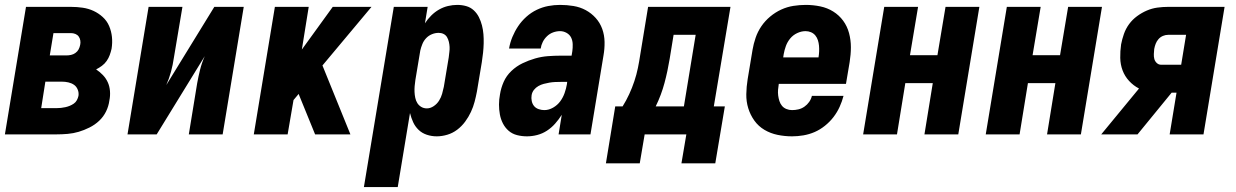

<svg xmlns="http://www.w3.org/2000/svg" viewBox="-20 -548 5040 783"><path d="M0 0 86 -520H269Q294 -520 317.5 -516.5Q341 -513 361.5 -503.5Q382 -494 399 -478.5Q416 -463 425 -442Q434 -421 436.5 -397.5Q439 -374 435 -349Q432 -336 427.5 -323.5Q423 -311 415 -299.5Q407 -288 395.5 -279.5Q384 -271 372 -265Q387 -255 399.5 -242Q412 -229 419.5 -212.5Q427 -196 428.5 -176.5Q430 -157 426 -138Q423 -115 412.5 -93.5Q402 -72 384.5 -55.5Q367 -39 345 -28Q323 -17 301 -10.5Q279 -4 256 -2Q233 0 211 0ZM183 -322H251Q260 -322 269.5 -324Q279 -326 287.5 -332Q296 -338 300.5 -346.5Q305 -355 307 -365Q309 -374 307.5 -383Q306 -392 301 -399Q296 -406 287.5 -409.5Q279 -413 269 -413H198ZM148 -107H211Q220 -107 229 -108Q238 -109 247 -111Q256 -113 264.5 -116.5Q273 -120 281 -125.5Q289 -131 293.5 -139.5Q298 -148 300 -157Q302 -170 297 -182.5Q292 -195 282 -202Q272 -209 259 -212Q246 -215 232 -215H165Z M500 0 586 -520H724L689 -312Q685 -284 677.5 -256Q670 -228 658 -201L854 -520H974L888 0H750L784 -208Q789 -236 796 -264Q803 -292 815 -319L619 0Z M1015 0 1101 -520H1239L1211 -346L1337 -520H1495L1295 -281L1409 0H1265L1199 -162L1198 -165L1177 -140L1153 0Z M1464 215 1586 -520H1724L1713 -453Q1724 -470 1738.5 -484.5Q1753 -499 1770.5 -509Q1788 -519 1807 -523.5Q1826 -528 1845 -528Q1864 -528 1881.5 -523Q1899 -518 1912 -506Q1925 -494 1933 -478Q1941 -462 1945.5 -444.5Q1950 -427 1951.5 -408.5Q1953 -390 1952.5 -371Q1952 -352 1950 -333Q1948 -314 1945 -295L1925 -175Q1921 -154 1915.5 -133Q1910 -112 1900.5 -91.5Q1891 -71 1877 -52Q1863 -33 1844.5 -19Q1826 -5 1804 1.5Q1782 8 1761 8Q1740 8 1720.5 1.5Q1701 -5 1687 -18.5Q1673 -32 1665 -49.5Q1657 -67 1652 -87L1602 215ZM1721 -106Q1735 -106 1748.5 -115Q1762 -124 1770.5 -137.5Q1779 -151 1783 -165.5Q1787 -180 1790 -194L1810 -314Q1811 -325 1812.5 -335.5Q1814 -346 1813.5 -356.5Q1813 -367 1810.5 -377.5Q1808 -388 1803 -396.5Q1798 -405 1789 -409.5Q1780 -414 1769 -414Q1755 -414 1741.5 -408.5Q1728 -403 1718 -392.5Q1708 -382 1702.5 -368.5Q1697 -355 1694 -342L1674 -222Q1672 -209 1671 -197Q1670 -185 1670.5 -173Q1671 -161 1673.5 -149Q1676 -137 1682 -127.5Q1688 -118 1698 -112Q1708 -106 1721 -106Z M2129 8Q2108 8 2088.5 3Q2069 -2 2054.5 -14.5Q2040 -27 2031 -44.5Q2022 -62 2018.5 -81.5Q2015 -101 2015 -121.5Q2015 -142 2019 -163Q2023 -189 2034 -214Q2045 -239 2065.5 -258.5Q2086 -278 2111 -290Q2136 -302 2162 -309.5Q2188 -317 2214.5 -319Q2241 -321 2266 -321H2311L2314 -339Q2316 -353 2315.5 -368Q2315 -383 2309 -395Q2303 -407 2290.5 -414Q2278 -421 2264 -421Q2250 -421 2236 -416Q2222 -411 2211 -400.5Q2200 -390 2193.5 -377Q2187 -364 2185 -350H2056Q2060 -374 2069.5 -397Q2079 -420 2093 -441Q2107 -462 2126.5 -479.5Q2146 -497 2169 -508Q2192 -519 2216 -523.5Q2240 -528 2264 -528Q2292 -528 2319 -523.5Q2346 -519 2369 -506.5Q2392 -494 2409.5 -474.5Q2427 -455 2436 -430Q2445 -405 2445.5 -377Q2446 -349 2441 -321L2388 0H2258L2271 -80Q2259 -61 2244 -44Q2229 -27 2210.5 -15Q2192 -3 2171 2.5Q2150 8 2129 8ZM2200 -99Q2218 -99 2235.5 -109Q2253 -119 2264.5 -134.5Q2276 -150 2282.5 -168.5Q2289 -187 2292 -205L2293 -214H2266Q2255 -214 2243.5 -213.5Q2232 -213 2220.5 -211Q2209 -209 2197.5 -206Q2186 -203 2175.5 -197Q2165 -191 2157.5 -181.5Q2150 -172 2148 -160Q2146 -148 2148.5 -136Q2151 -124 2158 -115.5Q2165 -107 2176.5 -103Q2188 -99 2200 -99Z M2451 118 2489 -114H2519Q2534 -138 2546 -164Q2558 -190 2567 -217Q2576 -244 2581.5 -271Q2587 -298 2591 -325L2623 -520H2959L2891 -114H2936L2897 118H2759L2779 0H2609L2589 118ZM2654 -114H2769L2817 -406H2727L2711 -308Q2703 -259 2690 -210Q2677 -161 2654 -114Z M3210 8Q3180 8 3151 2Q3122 -4 3097.5 -18.5Q3073 -33 3056.5 -56Q3040 -79 3031.5 -106.5Q3023 -134 3023.5 -164Q3024 -194 3029 -225L3049 -345Q3053 -369 3061.5 -394Q3070 -419 3085 -441Q3100 -463 3121 -480.5Q3142 -498 3166 -509Q3190 -520 3215.5 -524Q3241 -528 3266 -528Q3266 -528 3266 -528Q3266 -528 3266 -528Q3296 -528 3325 -522Q3354 -516 3378 -501Q3402 -486 3418.5 -463.5Q3435 -441 3442.5 -413Q3450 -385 3450 -355.5Q3450 -326 3445 -295L3430 -206H3156Q3154 -194 3153 -182Q3152 -170 3153.5 -158.5Q3155 -147 3158.5 -136Q3162 -125 3169 -116.5Q3176 -108 3187 -103.5Q3198 -99 3210 -99Q3223 -99 3236 -102Q3249 -105 3260.5 -113Q3272 -121 3280 -132.5Q3288 -144 3291 -157H3420Q3414 -134 3404 -112Q3394 -90 3379 -70.5Q3364 -51 3344 -35Q3324 -19 3302 -9.5Q3280 0 3256.5 4Q3233 8 3210 8ZM3174 -314H3318Q3320 -326 3320.5 -338Q3321 -350 3320 -361.5Q3319 -373 3315.5 -384Q3312 -395 3305 -403.5Q3298 -412 3287.5 -416.5Q3277 -421 3265 -421Q3248 -421 3231 -413Q3214 -405 3202.5 -391Q3191 -377 3185 -360.5Q3179 -344 3176 -327Z M3500 0 3586 -520H3724L3691 -323H3803L3836 -520H3974L3888 0H3750L3784 -209H3672L3638 0Z M4000 0 4086 -520H4224L4191 -323H4303L4336 -520H4474L4388 0H4250L4284 -209H4172L4138 0Z M4471 0 4625 -187Q4602 -199 4584.5 -218Q4567 -237 4558 -261Q4549 -285 4548.5 -312Q4548 -339 4552 -367Q4556 -388 4563.5 -409.5Q4571 -431 4584.5 -449.5Q4598 -468 4617 -482Q4636 -496 4657 -505Q4678 -514 4700 -517Q4722 -520 4744 -520H4974L4888 0H4750L4778 -170H4758L4619 0ZM4715 -284H4797L4817 -406H4744Q4733 -406 4722.5 -401.5Q4712 -397 4704.5 -388.5Q4697 -380 4693 -369.5Q4689 -359 4687 -348Q4686 -338 4685.5 -327.5Q4685 -317 4687.5 -307.5Q4690 -298 4697.5 -291Q4705 -284 4715 -284Z"/></svg>

Font: Iosevka SS04 Heavy Oblique
Style: Regular
Weight: 900
Italic angle: -9°
Monospace: yes
Designer: Belleve Invis
Foundry: Belleve Invis
Version: Version 19.0.0; ttfautohint (v1.8.4)